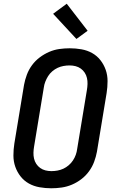

<svg xmlns="http://www.w3.org/2000/svg" viewBox="-20 -1002 640 1030"><path d="M255 8Q223 8 192 2.5Q161 -3 135 -17.5Q109 -32 90.5 -55.5Q72 -79 62 -107.5Q52 -136 52 -168Q52 -200 57 -232L109 -547Q114 -574 124 -601Q134 -628 151.5 -652Q169 -676 193 -694Q217 -712 243.5 -723.5Q270 -735 298 -739Q326 -743 354 -743Q386 -743 417 -737.5Q448 -732 474 -717.5Q500 -703 518.5 -679.5Q537 -656 547 -627.5Q557 -599 557 -567Q557 -535 552 -503L500 -188Q495 -161 485 -134Q475 -107 457.5 -83Q440 -59 416.5 -41Q393 -23 366 -11.5Q339 0 311 4Q283 8 255 8ZM256 -84Q272 -84 288.5 -87Q305 -90 320 -97Q335 -104 348.5 -115.5Q362 -127 371.5 -141.5Q381 -156 386.5 -171.5Q392 -187 394 -203L446 -518Q449 -535 449.5 -551.5Q450 -568 446.5 -583.5Q443 -599 434.5 -612Q426 -625 413.5 -634Q401 -643 385.5 -647Q370 -651 353 -651Q337 -651 320.5 -648Q304 -645 289 -638Q274 -631 260.5 -619.5Q247 -608 238 -593.5Q229 -579 223 -563.5Q217 -548 215 -532L163 -217Q160 -200 159.5 -183.5Q159 -167 162.5 -151.5Q166 -136 174.5 -123Q183 -110 195.5 -101Q208 -92 223.5 -88Q239 -84 256 -84ZM390 -793 265 -928 338 -982 450 -837Z"/></svg>

Font: Iosevka Aile Semibold Oblique
Style: Regular
Weight: 600
Italic angle: -9°
Designer: Belleve Invis
Foundry: Belleve Invis
Version: Version 31.1.0; ttfautohint (v1.8.4)